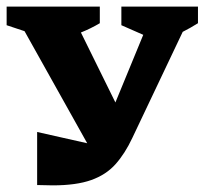

<svg xmlns="http://www.w3.org/2000/svg" viewBox="-20 -555 617 579"><path d="M92 3V-157L243 -123L54 -461L0 -479V-535H281V-485Q254 -469 224 -457L328 -246L412 -450L346 -479V-535H577V-485Q553 -470 531 -459L379 -139Q357 -92 328.5 -60Q300 -28 255 -12Q210 4 139 4Q128 4 116 3.5Q104 3 92 3Z"/></svg>

Font: Piazzolla SC
Style: Bold
Weight: 700
Designer: Juan Pablo del Peral
Foundry: Huerta Tipografica
Version: Version 1.330